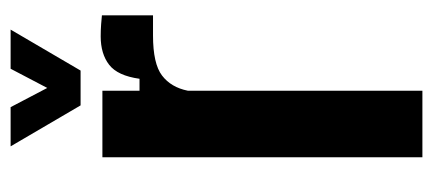

<svg xmlns="http://www.w3.org/2000/svg" viewBox="-246 -566 812 360"><g transform="rotate(-90 160.0 -386.0)"><path d="M45.1 0V-600H169.9V-530.4H192.3Q198 -571.4 218.5 -587.3Q239 -603.2 271.8 -603.2Q283.4 -603.2 294.3 -602.4Q305.3 -601.6 311.3 -600.9V-505.1H273.4Q220.5 -505.1 198.4 -488.2Q176.2 -471.3 169.9 -439.8V0ZM142.4 -640.9 65.6 -772.1H139.1L175.1 -703.4L211.1 -772.1H284.5L207.7 -640.9Z"/></g></svg>

Font: Big Shoulders Thin
Style: Regular
Weight: 100
Designer: Patric King
Foundry: XO Type Co
Version: Version 2.002